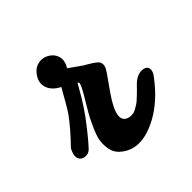

<svg xmlns="http://www.w3.org/2000/svg" viewBox="-166 -450 541 541"><g transform="rotate(-45 104.0 -179.5)"><path d="M-49.8 -125Q-10.3 -165.5 13.2 -198.2Q23.4 -212.9 53.2 -266.1Q20 -283.2 19 -312Q19 -326.7 30.5 -341.8Q42 -356.9 60.1 -359.9Q76.2 -362.3 91.1 -352.8Q106 -343.3 109.9 -327.4Q113.8 -311.5 102.1 -292Q106.9 -288.1 140.1 -265.1Q144 -262.7 152.1 -258.1Q160.2 -253.4 164.3 -250.7Q168.5 -248 173.6 -243.7Q178.7 -239.3 180.4 -235.4Q182.1 -231.4 181.9 -225.8Q181.6 -220.2 178.2 -213.9Q174.3 -206.5 157.5 -183.1Q140.6 -159.7 138.2 -155.8Q88.9 -84 124 -71.8Q129.4 -69.8 135.3 -69.8Q141.1 -69.8 146 -71Q150.9 -72.3 157.5 -76.2Q164.1 -80.1 168.2 -82.8Q172.4 -85.4 179.2 -91.8Q186 -98.1 189.2 -101.1Q192.4 -104 199.5 -111.3Q206.5 -118.7 209 -121.1Q229.5 -141.6 251 -138.7Q266.1 -136.2 266.6 -123.5Q267.1 -113.8 257.8 -102.1Q216.8 -47.4 168.9 -21Q121.1 5.4 84 0Q59.1 -3.4 39.1 -22Q26.4 -34.2 23.7 -52.2Q21 -70.3 23.9 -85.7Q26.9 -101.1 37.8 -125Q48.8 -148.9 55.2 -159.7Q61.5 -170.4 74.2 -191.9Q83.5 -207 88.6 -216.6Q93.8 -226.1 95.7 -231.4Q97.7 -236.8 97.2 -239Q96.7 -241.2 94.2 -242.2Q93.8 -242.7 89.4 -234.4Q85 -226.1 72 -204.6Q59.1 -183.1 42 -159.2Q5.4 -110.4 -16.1 -87.9Q-25.4 -78.1 -38.8 -79.8Q-52.2 -81.5 -56.4 -93.3Q-60.5 -105 -49.8 -125Z"/></g></svg>

Font: Florida Vibes
Style: Regular
Weight: 400
Italic angle: -30°
Designer: Turbologo.com
Foundry: Turbologo.com
Version: Version 1.000;hotconv 1.0.109;makeotfexe 2.5.65596